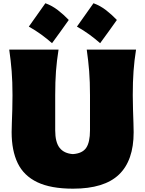

<svg xmlns="http://www.w3.org/2000/svg" viewBox="-20 -1139 890 1177"><path d="M427.7 17.6Q291.5 17.6 208.7 -22Q126 -61.5 88.6 -138.7Q51.3 -215.8 51.3 -329.1Q51.3 -350.6 52.7 -387.2Q54.2 -423.8 55.4 -468Q56.6 -512.2 56.6 -555.2Q56.6 -638.2 51.5 -702.6Q46.4 -767.1 36.6 -835H338.9Q328.1 -767.1 323.2 -702.6Q318.4 -638.2 318.4 -555.2V-340.3Q318.4 -267.1 345.5 -232.7Q372.6 -198.2 426.8 -194.3Q484.4 -198.2 508.1 -232.4Q531.7 -266.6 531.7 -340.3V-555.2Q531.7 -638.2 526.6 -702.6Q521.5 -767.1 511.7 -835H814Q803.2 -767.1 798.6 -702.6Q793.9 -638.2 793.9 -555.2Q793.9 -512.2 795.4 -467Q796.9 -421.9 798.1 -384.8Q799.3 -347.7 799.3 -328.1Q799.3 -154.8 709 -68.6Q618.7 17.6 427.7 17.6ZM553.1 -1119.2Q594.5 -1104.2 630.5 -1076.3Q666.4 -1048.3 696.5 -1016.6Q671.8 -981.7 646.3 -946.3Q620.8 -910.8 593.9 -874.3Q562.8 -901.7 527.9 -927.2Q493 -952.7 451.6 -975.8Q504.8 -1049.4 553.1 -1119.2ZM258.2 -1119.2Q299.6 -1104.2 335.5 -1076.3Q371.5 -1048.3 401.6 -1016.6Q376.9 -981.7 351.4 -946.3Q325.9 -910.8 299 -874.3Q267.9 -901.7 233 -927.2Q198 -952.7 156.7 -975.8Q209.9 -1049.4 258.2 -1119.2Z"/></svg>

Font: Pinar Black
Style: Regular
Weight: 900
Designer: Amin Abedi
Version: Version 3.000